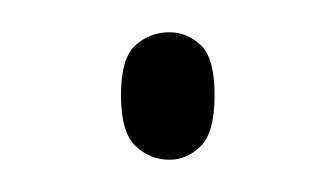

<svg xmlns="http://www.w3.org/2000/svg" viewBox="-20 -93 208 119"><path d="M85 6Q73 6 64 -2.5Q55 -11 55 -34Q55 -57 64 -65Q73 -73 85 -73Q96 -73 104.5 -65Q113 -57 113 -34Q113 -11 104.5 -2.5Q96 6 85 6Z"/></svg>

Font: Noto Serif Khmer Condensed Thin
Style: Regular
Weight: 250
Width: 3
Designer: Danh Hong and the Monotype Design Team
Foundry: Monotype Imaging Inc.
Version: Version 2.004